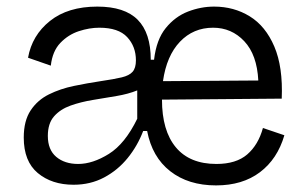

<svg xmlns="http://www.w3.org/2000/svg" viewBox="-20 -548 928 582"><path d="M203 12Q137 12 94.5 -23.5Q52 -59 52 -131Q52 -182 73 -213.5Q94 -245 128.5 -262Q163 -279 204 -287.5Q245 -296 285 -302Q326 -308 349 -313.5Q372 -319 382 -330.5Q392 -342 392 -365Q392 -407 365.5 -435.5Q339 -464 281 -464Q251 -464 219 -453.5Q187 -443 163 -418Q139 -393 134 -349L65 -373Q77 -441 131.5 -484.5Q186 -528 275 -528Q358 -528 397.5 -488Q437 -448 437 -367H447Q454 -428 482.5 -463Q511 -498 550 -513Q589 -528 629 -528Q689 -528 737 -498.5Q785 -469 811.5 -407Q838 -345 834 -249L471 -246Q471 -152 513 -101.5Q555 -51 636 -51Q696 -51 729.5 -80Q763 -109 777 -160L842 -138Q821 -66 768 -26Q715 14 635 14Q551 14 496 -29Q441 -72 426 -151H414Q397 -106 367 -69Q337 -32 295.5 -10Q254 12 203 12ZM626 -464Q566 -464 525.5 -421.5Q485 -379 474 -302L763 -304Q759 -382 720.5 -423Q682 -464 626 -464ZM217 -51Q261 -51 310 -81.5Q359 -112 396 -188V-274Q369 -263 333.5 -257Q298 -251 261.5 -245Q225 -239 194 -228Q163 -217 144 -195.5Q125 -174 125 -136Q125 -94 150.5 -72.5Q176 -51 217 -51Z"/></svg>

Font: Bricolage Grotesque 10pt Light
Style: Regular
Weight: 300
Designer: Mathieu Triay
Foundry: Atelier Triay
Version: Version 1.000; ttfautohint (v1.8.4.7-5d5b);gftools[0.9.32]